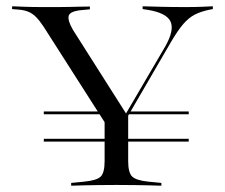

<svg xmlns="http://www.w3.org/2000/svg" viewBox="-20 -591 715 611"><path d="M119.4 -140.3V-149.2H580.6V-140.3ZM119.4 -227.4V-236.3H316.1L324.2 -227.4ZM387.1 -227.4 392.7 -236.3H580.6V-227.4ZM339.5 -160.5 118.5 -506.5Q105.6 -525.8 94.4 -537.1Q83.1 -548.4 70.2 -553.6Q57.3 -558.9 38.7 -560.5L18.5 -562.1V-571Q36.3 -570.2 60.5 -569.4Q84.7 -568.5 115.3 -568.5H118.5H123.4Q146 -568.5 165.3 -568.5Q184.7 -568.5 202.8 -569Q221 -569.4 236.7 -569.8Q252.4 -570.2 266.1 -570.2V-561.3L240.3 -558.9Q203.2 -555.6 198.8 -541.1Q194.4 -526.6 212.1 -496L384.7 -224.2L373.4 -216.9L505.6 -442.7Q535.5 -495.2 522.6 -522.6Q509.7 -550 450 -559.7L433.9 -562.1V-571Q456.5 -570.2 492.3 -569.4Q528.2 -568.5 570.2 -568.5Q600.8 -568.5 621.8 -569.4Q642.7 -570.2 657.3 -571V-562.1L648.4 -560.5Q620.2 -554.8 600.4 -544.8Q580.6 -534.7 562.9 -514.1Q545.2 -493.5 522.6 -454.8L351.6 -160.5ZM345.2 -2.4Q316.9 -2.4 291.9 -2Q266.9 -1.6 246 -1.2Q225 -0.8 206.5 0V-8.9L247.6 -12.9Q288.7 -16.9 300.8 -29.4Q312.9 -41.9 312.9 -78.2V-250.8L358.1 -179.8L387.9 -231.5V-78.2Q387.9 -41.9 400.4 -29.4Q412.9 -16.9 452.4 -12.9L493.5 -8.9V0Q475.8 -0.8 454.4 -1.2Q433.1 -1.6 408.9 -2Q384.7 -2.4 355.6 -2.4H350.8Z"/></svg>

Font: Playfair 144pt SemiExpanded Light
Style: Regular
Weight: 300
Width: 6
Designer: Claus Eggers Sørensen
Foundry: Claus Eggers Sørensen
Version: Version 2.203